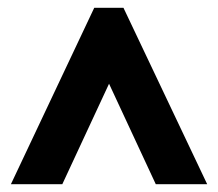

<svg xmlns="http://www.w3.org/2000/svg" viewBox="-20 -734 560 493"><path d="M8 -261 222 -714H297L512 -261H380L260 -519L140 -261Z"/></svg>

Font: Noto Sans Ethiopic ExtraCondensed ExtraBold
Style: Regular
Weight: 800
Width: 2
Designer: Monotype Design Team
Foundry: Monotype Imaging Inc.
Version: Version 2.102; ttfautohint (v1.8.4.7-5d5b)